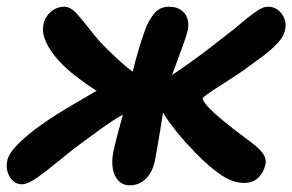

<svg xmlns="http://www.w3.org/2000/svg" viewBox="-32 -538 871 572"><path d="M695 7Q662 7 627 -16.5Q592 -40 551 -82Q518 -116 495 -144.5Q472 -173 458 -195.5Q444 -218 436 -231Q433 -237 431.5 -244.5Q430 -252 432 -261Q434 -274 444 -285.5Q454 -297 466 -305Q497 -325 533.5 -351Q570 -377 604.5 -404Q639 -431 666 -452Q686 -469 704 -483.5Q722 -498 737.5 -508Q753 -518 766 -518Q784 -518 796.5 -508Q809 -498 815 -483Q821 -468 818 -453Q815 -431 795.5 -410Q776 -389 747 -367.5Q718 -346 687 -324Q665 -309 644.5 -296Q624 -283 608 -272.5Q592 -262 582.5 -255Q573 -248 572 -246Q571 -241 580 -229Q589 -217 609.5 -198.5Q630 -180 662 -155Q693 -131 715.5 -114.5Q738 -98 750 -82.5Q762 -67 759 -49Q754 -25 738 -9Q722 7 695 7ZM33 11Q18 11 7 1Q-4 -9 -9 -24.5Q-14 -40 -11 -56Q-8 -78 19.5 -106.5Q47 -135 91.5 -166.5Q136 -198 190 -229Q227 -251 248 -263Q269 -275 280.5 -281Q292 -287 299 -290L317 -236Q310 -239 293.5 -246.5Q277 -254 252.5 -269.5Q228 -285 194 -311Q165 -333 141.5 -359Q118 -385 105.5 -412Q93 -439 97 -463Q99 -477 107.5 -489.5Q116 -502 129.5 -510Q143 -518 160 -518Q178 -518 197 -497Q216 -476 239 -446Q262 -416 291 -388Q317 -362 341 -342Q365 -322 385 -310L362 -211Q329 -195 299.5 -175.5Q270 -156 233 -128Q187 -95 148.5 -63Q110 -31 80.5 -10Q51 11 33 11ZM355 14Q334 14 321 0.5Q308 -13 304 -35.5Q300 -58 306 -87Q310 -107 317 -133Q324 -159 333 -192.5Q342 -226 350 -267Q356 -294 363.5 -325Q371 -356 380.5 -388.5Q390 -421 401 -451Q409 -474 426 -496Q443 -518 472 -518Q492 -518 506 -509Q520 -500 525.5 -485Q531 -470 528 -451Q523 -429 510 -394.5Q497 -360 482.5 -320Q468 -280 461 -239Q458 -228 454 -204Q450 -180 445.5 -151.5Q441 -123 436.5 -97.5Q432 -72 429 -57Q422 -25 402.5 -5.5Q383 14 355 14Z"/></svg>

Font: Shantell Sans SemiBold
Style: Italic
Weight: 600
Italic angle: -11°
Designer: Stephen Nixon, Anya Danilova, Shantell Martin
Foundry: Arrow Type
Version: Version 1.011;[c5ecc13dd]